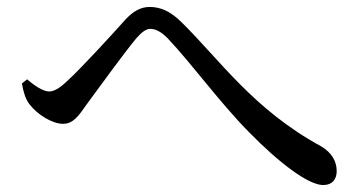

<svg xmlns="http://www.w3.org/2000/svg" viewBox="-20 -618 1040 552"><path d="M43 -378C47 -355 53 -333 65 -318C87 -289 130 -262 161 -262C191 -262 206 -285 230 -319C266 -368 337 -466 372 -508C388 -526 400 -535 412 -535C426 -535 442 -528 461 -509C533 -433 611 -324 696 -238C781 -151 866 -86 909 -86C935 -86 948 -102 948 -126C948 -153 935 -179 902 -198C708 -304 612 -446 502 -554C469 -587 440 -598 410 -598C384 -598 362 -585 340 -561C304 -521 218 -426 171 -383C151 -364 135 -355 121 -355C105 -355 81 -370 58 -390Z"/></svg>

Font: Noto Serif TC Medium
Style: Regular
Weight: 500
Designer: Ryoko NISHIZUKA 西塚涼子 (kana & ideographs); Frank Grießhammer (Latin, Greek & Cyrillic); Wenlong ZHANG 张文龙 (bopomofo); San
Foundry: Adobe
Version: Version 2.001;hotconv 1.1.0;makeotfexe 2.6.0